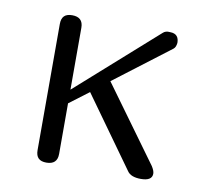

<svg xmlns="http://www.w3.org/2000/svg" viewBox="-57 -492 584 553"><g transform="rotate(10 235.0 -215.0)"><path d="M424 -404C424 -420 417 -431 398 -431C389 -432 382 -430 377 -425L144 -218V-399C144 -420 133 -430 112 -430C91 -430 81 -420 81 -399V-30C81 -9 91 1 112 1C133 1 144 -9 144 -30V-178L201 -221L348 -16C355 -5 369 0 388 0C410 0 421 -7 421 -21C421 -27 418 -34 413 -42L253 -262L416 -386C421 -390 423 -396 424 -404Z"/></g></svg>

Font: GFS Decker
Style: Normal
Weight: 400
Foundry: George D. Matthiopoulos
Version: Version 1.000